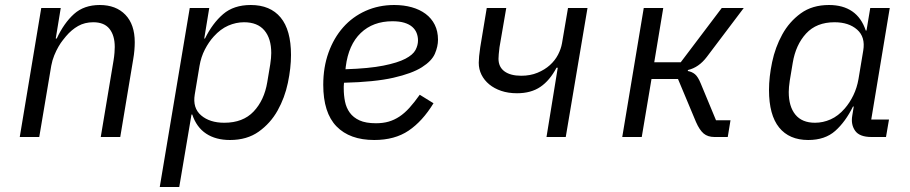

<svg xmlns="http://www.w3.org/2000/svg" viewBox="-20 -548 3640 768"><path d="M59 0 145 -516H223L203 -394H207Q236 -456 276 -492Q316 -528 379 -528Q444 -528 481.5 -489Q519 -450 519 -379Q519 -364 517.5 -346.5Q516 -329 513 -312L461 0H383L434 -305Q437 -323 438 -337.5Q439 -352 439 -360Q439 -406 418 -432.5Q397 -459 353 -459Q319 -459 292.5 -444Q266 -429 244 -403Q240 -398 231.5 -387.5Q223 -377 214 -361.5Q205 -346 197 -326.5Q189 -307 185 -285L137 0Z M739 -516H817L797 -394H800Q830 -455 872.5 -491.5Q915 -528 983 -528Q1061 -528 1102.5 -478Q1144 -428 1144 -328Q1144 -276 1131.5 -216.5Q1119 -157 1090.5 -106Q1062 -55 1015 -21.5Q968 12 900 12Q843 12 804.5 -13.5Q766 -39 749 -90H746L697 200H619ZM877 -57Q952 -57 994.5 -102Q1037 -147 1049 -219L1061 -291Q1063 -305 1064 -315.5Q1065 -326 1065 -336Q1065 -394 1037.5 -426.5Q1010 -459 956 -459Q924 -459 893 -445.5Q862 -432 835 -402Q815 -380 799.5 -350Q784 -320 778 -284L759 -170Q750 -116 784.5 -86.5Q819 -57 877 -57Z M1477 12Q1379 12 1326 -42.5Q1273 -97 1273 -209Q1273 -279 1294 -337.5Q1315 -396 1352.5 -438.5Q1390 -481 1442.5 -504.5Q1495 -528 1557 -528Q1595 -528 1627 -519Q1659 -510 1682.5 -492.5Q1706 -475 1719 -449Q1732 -423 1732 -389Q1732 -362 1719.5 -333Q1707 -304 1667.5 -279Q1628 -254 1553.5 -237Q1479 -220 1356 -217Q1355 -209 1355 -202.5Q1355 -196 1355 -194Q1355 -167 1360 -142Q1365 -117 1379 -97.5Q1393 -78 1418 -66.5Q1443 -55 1484 -55Q1512 -55 1534.5 -61.5Q1557 -68 1577.5 -81.5Q1598 -95 1617.5 -116.5Q1637 -138 1659 -169L1714 -135Q1670 -63 1614.5 -25.5Q1559 12 1477 12ZM1550 -463Q1472 -463 1423 -416Q1374 -369 1363 -281L1362 -271Q1456 -274 1513.5 -285.5Q1571 -297 1601.5 -313Q1632 -329 1642 -348Q1652 -367 1652 -386Q1652 -402 1646.5 -416Q1641 -430 1629 -440.5Q1617 -451 1597.5 -457Q1578 -463 1550 -463Z M2211 -277H2206Q2179 -226 2141.5 -200.5Q2104 -175 2048 -175Q2013 -175 1985 -184.5Q1957 -194 1937 -210.5Q1917 -227 1906 -249Q1895 -271 1895 -297Q1895 -307 1896.5 -323.5Q1898 -340 1901 -359L1927 -516H2005L1978 -359Q1976 -344 1975 -331.5Q1974 -319 1974 -313Q1974 -280 1998 -262.5Q2022 -245 2065 -245Q2101 -245 2130 -257Q2159 -269 2179.5 -287.5Q2200 -306 2212 -329Q2224 -352 2228 -375L2252 -516H2330L2243 0H2166Z M2555 -516H2633L2597 -299H2703L2867 -516H2955L2807 -320Q2775 -278 2732 -268L2731 -264Q2748 -261 2760 -251Q2772 -241 2783 -214L2844 -67H2902L2891 0H2838Q2811 0 2794.5 -14Q2778 -28 2764 -60L2692 -232H2586L2547 0H2469Z M3213 12Q3137 12 3096.5 -38Q3056 -88 3056 -188Q3056 -240 3068.5 -299.5Q3081 -359 3109 -410Q3137 -461 3183 -494.5Q3229 -528 3296 -528Q3352 -528 3389 -502.5Q3426 -477 3443 -426H3446L3461 -516H3539L3465 -70H3536L3524 0H3466Q3418 0 3400.5 -25Q3383 -50 3389 -85L3395 -122H3392Q3362 -61 3321 -24.5Q3280 12 3213 12ZM3240 -57Q3272 -57 3302.5 -70.5Q3333 -84 3359 -114Q3379 -137 3393.5 -167Q3408 -197 3414 -232L3433 -346Q3442 -400 3408.5 -429.5Q3375 -459 3318 -459Q3246 -459 3204.5 -414Q3163 -369 3151 -297L3139 -225Q3137 -211 3136 -200.5Q3135 -190 3135 -180Q3135 -122 3161.5 -89.5Q3188 -57 3240 -57Z"/></svg>

Font: IBM Plex Mono
Style: Italic
Weight: 400
Italic angle: -9°
Monospace: yes
Designer: Mike Abbink, Paul van der Laan, Pieter van Rosmalen
Foundry: Bold Monday
Version: Version 2.3